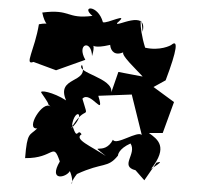

<svg xmlns="http://www.w3.org/2000/svg" viewBox="-20 -751 483 459"><path d="M369 -433 396 -507 347 -543 376 -559C404 -633 406 -657 390 -644C388 -642 362 -629 327 -637C310 -691 317 -730 321 -675C334 -731 254 -684 260 -696C293 -724 234 -693 226 -698C214 -741 172 -737 201 -713C138 -705 150 -730 81 -721C93 -662 125 -703 73 -693C63 -632 37 -594 60 -603L114 -583L184 -608C162 -647 199 -657 200 -617C216 -669 171 -623 256 -647C240 -681 232 -605 277 -627C262 -625 311 -580 321 -568L263 -579L246 -530C252 -565 159 -577 176 -596C193 -551 113 -569 138 -511C107 -531 73 -537 79 -529C111 -483 83 -515 101 -496C83 -513 39 -441 69 -444C51 -426 45 -437 40 -373C110 -372 106 -414 123 -365C95 -317 138 -326 147 -342C163 -304 137 -301 164 -335C227 -364 237 -348 262 -379C262 -380 263 -395 292 -408C308 -383 265 -354 304 -344L325 -320L354 -362C379 -370 340 -347 341 -347C383 -400 357 -418 336 -433ZM152 -451C159 -496 188 -479 150 -444C186 -507 194 -457 177 -515C196 -536 232 -466 215 -522L295 -525L319 -428C310 -440 257 -402 250 -417C229 -376 189 -414 233 -378C197 -402 156 -418 175 -430C163 -449 166 -400 147 -473Z"/></svg>

Font: Asimov Aggro
Style: Medium
Weight: 500
Designer: Google
Version: Version 2.000980; 2014